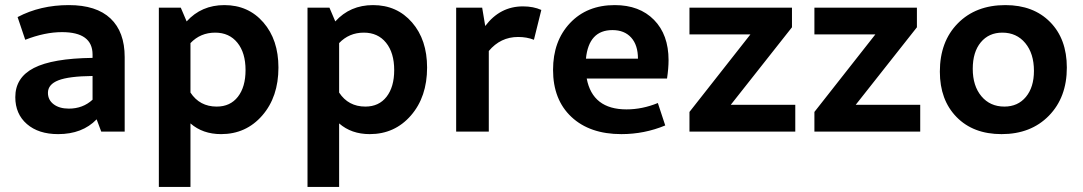

<svg xmlns="http://www.w3.org/2000/svg" viewBox="-20 -516 4246 753"><path d="M208 10Q131 10 85.5 -29.5Q40 -69 40 -135Q40 -212 113 -249.5Q186 -287 343 -289V-302Q343 -390 223 -390Q156 -390 79 -360L49 -449Q138 -496 250 -496Q358 -496 413.5 -443.5Q469 -391 469 -292V0H377L359 -48Q303 10 208 10ZM168 -152Q168 -124 190.5 -107Q213 -90 250 -90Q305 -90 343 -125V-218Q250 -217 209 -201Q168 -185 168 -152Z M603 217V-486H689L712 -432Q770 -496 860 -496Q954 -496 1013 -428Q1072 -360 1072 -251Q1072 -136 1008.5 -63Q945 10 847 10Q775 10 727 -32V217ZM824 -388Q766 -388 727 -347V-153Q763 -98 830 -98Q883 -98 913 -136.5Q943 -175 943 -241Q943 -309 911 -348.5Q879 -388 824 -388Z M1186 217V-486H1272L1295 -432Q1353 -496 1443 -496Q1537 -496 1596 -428Q1655 -360 1655 -251Q1655 -136 1591.5 -63Q1528 10 1430 10Q1358 10 1310 -32V217ZM1407 -388Q1349 -388 1310 -347V-153Q1346 -98 1413 -98Q1466 -98 1496 -136.5Q1526 -175 1526 -241Q1526 -309 1494 -348.5Q1462 -388 1407 -388Z M1769 0V-486H1871L1883 -414Q1941 -491 2031 -491Q2072 -491 2103 -477L2074 -360Q2046 -371 2012 -371Q1943 -371 1897 -316V0Z M2417 10Q2293 10 2221 -57.5Q2149 -125 2149 -242Q2149 -355 2215.5 -425.5Q2282 -496 2391 -496Q2488 -496 2545 -438Q2602 -380 2602 -280Q2602 -248 2596 -208H2281Q2304 -87 2437 -87Q2499 -87 2560 -112L2589 -24Q2507 10 2417 10ZM2382 -398Q2289 -398 2278 -286H2482Q2482 -339 2455.5 -368.5Q2429 -398 2382 -398Z M2684 0V-77L2923 -381H2684V-486H3086V-409L2846 -105H3099V0Z M3174 0V-77L3413 -381H3174V-486H3576V-409L3336 -105H3589V0Z M3908 10Q3797 10 3731.5 -57Q3666 -124 3666 -235Q3666 -353 3736.5 -424.5Q3807 -496 3923 -496Q4033 -496 4098.5 -429.5Q4164 -363 4164 -251Q4164 -134 4093.5 -62Q4023 10 3908 10ZM3919 -98Q3972 -98 4003.5 -136Q4035 -174 4035 -238Q4035 -306 4001 -347Q3967 -388 3911 -388Q3858 -388 3826.5 -350Q3795 -312 3795 -246Q3795 -179 3829 -138.5Q3863 -98 3919 -98Z"/></svg>

Font: Cantarell
Style: Bold
Weight: 700
Designer: Dave Crossland, Nikolaus Waxweiler, Florian Fecher, Jacques Le Bailly, Eben Sorkin, Alexei Vanyashin, Alexios Zavras, Em
Version: Version 0.303